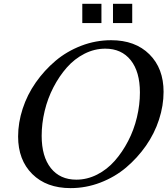

<svg xmlns="http://www.w3.org/2000/svg" viewBox="-20 -969 871 999"><path d="M408.2 -849.1V-949.2H507.8V-849.1ZM567.9 -849.1V-949.2H668V-849.1ZM347.2 9.8Q221.7 9.8 147.9 -63.5Q74.2 -136.7 74.2 -258.8Q74.2 -330.6 97.9 -403.3Q121.6 -476.1 166 -539.6Q210.4 -603 269 -652.6Q327.6 -702.1 402.8 -731Q478 -759.8 558.1 -759.8Q683.6 -759.8 757.3 -686.5Q831.1 -613.3 831.1 -491.2Q831.1 -419.4 807.4 -346.7Q783.7 -273.9 739.3 -210.4Q694.8 -147 636.2 -97.4Q577.6 -47.9 502.4 -19Q427.2 9.8 347.2 9.8ZM377 -34.2Q433.1 -34.2 485.1 -60.5Q537.1 -86.9 576.9 -132.1Q616.7 -177.2 646.7 -235.1Q676.8 -293 692.4 -358.4Q708 -423.8 708 -487.8Q708 -595.7 660.2 -655.8Q612.3 -715.8 527.8 -715.8Q471.7 -715.8 419.7 -689.5Q367.7 -663.1 327.9 -617.9Q288.1 -572.8 258.1 -514.9Q228 -457 212.4 -391.6Q196.8 -326.2 196.8 -262.2Q196.8 -154.3 244.6 -94.2Q292.5 -34.2 377 -34.2Z"/></svg>

Font: Happy Times at the IKOB New Game Plus Edition
Style: Italic
Weight: 400
Italic angle: -16°
Designer: Lucas Le Bihan
Foundry: Lucas Le Bihan
Version: Version 1.000;PS 1.0;hotconv 1.0.88;makeotf.lib2.5.647800